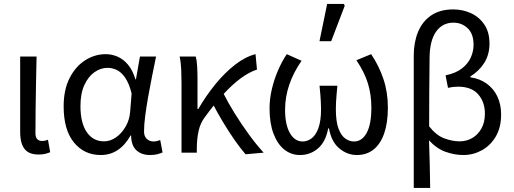

<svg xmlns="http://www.w3.org/2000/svg" viewBox="-20 -772 2598 971"><path d="M175 9.5Q141.1 9.5 120.8 -3.6Q100.5 -16.7 91.3 -42.1Q82 -67.5 82 -104V-486.1H165Q163.6 -420.4 162.2 -352.7Q160.8 -285.1 160.1 -220.4Q159.3 -155.7 159.3 -98Q159.3 -77.4 168.4 -68.2Q177.5 -59 193.2 -59Q199.8 -59 207.1 -60.5Q214.4 -62 222.7 -65L233.8 -2.2Q222.8 2.3 209 5.9Q195.2 9.5 175 9.5Z M489.5 12Q406 12 353.9 -51.5Q301.9 -115.1 301.9 -234.2Q301.9 -318.1 331.8 -376.9Q361.7 -435.7 410.3 -466.9Q459 -498.1 515.1 -498.1Q545.2 -498.1 574.4 -485.6Q603.6 -473.1 627.3 -445.1Q650.9 -417.1 664.8 -370.9H667.5L687.8 -486.1H769.3Q759.3 -438.1 748.8 -385.6Q738.2 -333.1 729.2 -281.8Q720.1 -230.4 714.3 -185.4Q708.4 -140.4 708.4 -106.8Q708.4 -82.4 722.5 -69.5Q736.6 -56.5 756.4 -56.5Q764.6 -56.5 773.6 -58.6Q782.5 -60.7 790.3 -63.7L802.1 -0.9Q792.1 3.5 776.3 7.8Q760.6 12 738.9 12Q695.9 12 669.7 -12.1Q643.5 -36.2 643.2 -86.8H640.4Q584.6 12 489.5 12ZM506.2 -57.2Q538.1 -57.2 567.2 -77.7Q596.4 -98.3 615.9 -132.7Q635.4 -167.1 638.3 -207.9L645.6 -299.5Q632.2 -352.3 612.2 -380.3Q592.2 -408.4 569.6 -418.6Q546.9 -428.9 524.1 -428.9Q489 -428.9 457.8 -407Q426.6 -385 406.7 -342.1Q386.9 -299.2 386.9 -234.9Q386.9 -150.9 418.7 -104Q450.5 -57.2 506.2 -57.2Z M898 0V-352.6Q898 -382 896.6 -417.8Q895.3 -453.6 888.5 -486.1H970.1Q975.4 -466.8 977.1 -435.9Q978.8 -404.9 978.8 -372.7V-220.6H982.8Q1021.3 -287.2 1068.8 -345.5Q1116.2 -403.8 1168.4 -444.5Q1220.6 -485.1 1272.3 -498.1L1279.6 -420.3Q1239.4 -406.9 1197.4 -376Q1155.3 -345 1110.1 -295.9Q1064.9 -246.8 1015.4 -178.8Q993.4 -149.6 984.7 -111.3Q976 -72.9 975.3 -25.3V0ZM1221.8 8.2Q1194.7 -23 1165 -65.9Q1135.3 -108.8 1106.6 -156.6Q1078 -204.3 1054.4 -250L1108.4 -302.6Q1132.7 -253.9 1166.4 -199.5Q1200.1 -145.1 1238.1 -92.9Q1276 -40.8 1313.4 0Z M1497.2 12Q1452.3 12 1417.6 -15.8Q1383 -43.5 1363.1 -96.3Q1343.2 -149.1 1343.2 -224Q1343.2 -270.7 1354.4 -319.4Q1365.6 -368.2 1385.3 -414.2Q1404.9 -460.2 1430.3 -498.1L1505.1 -464.6Q1464.2 -405.9 1443 -343.9Q1421.7 -281.8 1421.7 -216.3Q1421.7 -141.8 1446 -99.1Q1470.3 -56.5 1510.9 -56.5Q1534.1 -56.5 1555.4 -72Q1576.8 -87.5 1590.2 -123.8Q1603.6 -160 1603.6 -220.3Q1603.6 -238.6 1602.5 -256.5Q1601.5 -274.4 1600.1 -294.5Q1598.6 -314.7 1595.9 -338.4H1686.2Q1684.1 -314.7 1682.3 -294.5Q1680.6 -274.4 1679.5 -256.5Q1678.5 -238.6 1678.5 -220.3Q1678.5 -157.8 1691.8 -121.9Q1705.2 -86.1 1726.3 -71.3Q1747.4 -56.5 1770.2 -56.5Q1810.9 -56.5 1834.5 -100.1Q1858.1 -143.7 1858.1 -227.5Q1858.1 -292.6 1840.9 -349.4Q1823.7 -406.2 1782.4 -467.4L1857 -498.1Q1896.6 -439.7 1919.1 -372.4Q1941.6 -305.2 1941.6 -228.2Q1941.6 -151.7 1923.2 -98.2Q1904.8 -44.6 1869.8 -16.3Q1834.8 12 1784.7 12Q1736 12 1695.9 -21.6Q1655.8 -55.1 1643.7 -122.7H1639.7Q1627.3 -55.1 1588.4 -21.6Q1549.5 12 1497.2 12ZM1595.7 -563.7 1634.5 -752.1H1718.6L1723.5 -742.9L1655 -563.7Z M2072.5 178.5V-491.4Q2072.5 -558 2094.1 -610.5Q2115.6 -663.1 2160.2 -693.8Q2204.7 -724.4 2272.2 -724.4Q2319.5 -724.4 2361.3 -705.6Q2403 -686.7 2429.2 -648.2Q2455.5 -609.8 2455.5 -551.4Q2455.5 -497.4 2430.1 -455.7Q2404.7 -414.1 2358.5 -385.1V-381.1Q2406.4 -374.3 2441.4 -349.1Q2476.4 -323.8 2495.4 -283.8Q2514.3 -243.8 2514.3 -193.2Q2514.3 -127.3 2487.3 -81.5Q2460.3 -35.8 2416.6 -11.9Q2373 12 2323.7 12Q2278.4 12 2233.1 -4.3Q2187.8 -20.6 2149.8 -62.1Q2152.2 -1 2153.3 57.9Q2154.4 116.8 2155.5 178.5ZM2304.6 -57.2Q2339.6 -57.2 2368.6 -74.1Q2397.5 -91 2414.9 -122.3Q2432.3 -153.7 2432.3 -197.6Q2432.3 -256.1 2398.4 -294.9Q2364.6 -333.7 2295.6 -333.7Q2270.2 -333.7 2245.7 -327.7L2233.3 -391Q2284.6 -401.4 2315.9 -425.7Q2347.3 -450.1 2361.1 -481.5Q2374.9 -512.9 2374.9 -545.2Q2374.9 -601.7 2344.8 -629.5Q2314.7 -657.4 2273.5 -657.4Q2217.4 -657.4 2185.4 -612Q2153.3 -566.6 2152.5 -479.6Q2151.4 -392.4 2150.9 -306.3Q2150.3 -220.3 2150.3 -133.1Q2185.8 -87.7 2226.4 -72.5Q2266.9 -57.2 2304.6 -57.2Z"/></svg>

Font: Source Sans 3
Style: Regular
Weight: 200
Designer: Paul D. Hunt
Foundry: Adobe
Version: Version 3.046;hotconv 1.0.118;makeotfexe 2.5.65603